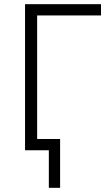

<svg xmlns="http://www.w3.org/2000/svg" viewBox="-20 -720 539 920"><path d="M214 180V0H134V-54H268V180ZM100 0V-700H464V-646H158V0Z"/></svg>

Font: Geologica Cursive Thin
Style: Regular
Weight: 250
Designer: Sindre Bremnes, Frode Helland
Foundry: Monokrom Skriftforlag AS
Version: Version 1.010;gftools[0.9.28]